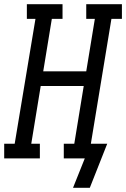

<svg xmlns="http://www.w3.org/2000/svg" viewBox="-46 -755 601 915"><path d="M382 140H302L358 0H258V-70H308L353 -345H148L103 -70H144V0H-26V-70H24L123 -665H82V-735H252V-665H201L160 -415H365L406 -665H365V-735H535V-665H485L387 -70H465Z"/></svg>

Font: Iosevka Gothic
Style: Italic
Weight: 400
Italic angle: -9°
Monospace: yes
Designer: Belleve Invis
Foundry: Belleve Invis
Version: Version 15.5.1; ttfautohint (v1.8.4)